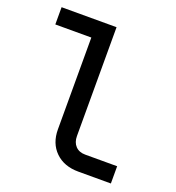

<svg xmlns="http://www.w3.org/2000/svg" viewBox="-132 -836 865 942"><g transform="rotate(20 300.0 -365.0)"><path d="M382 0Q307 0 262 -44Q217 -88 217 -161V-640H29V-730H316V-162Q316 -129 334.5 -109.5Q353 -90 385 -90H552V0Z"/></g></svg>

Font: JetBrainsMono NFM Medium
Style: Regular
Weight: 500
Monospace: yes
Designer: Philipp Nurullin, Konstantin Bulenkov
Foundry: JetBrains
Version: Version 2.304; ttfautohint (v1.8.4.7-5d5b);Nerd Fonts 3.3.0